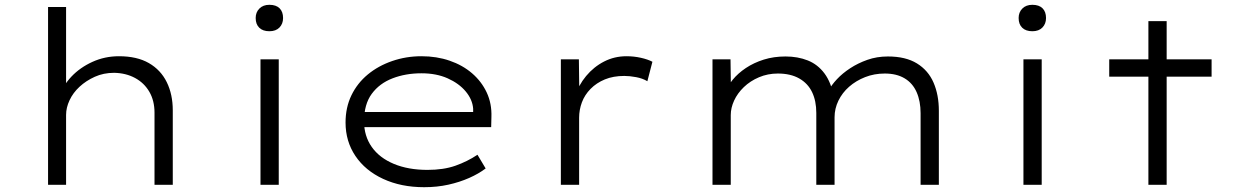

<svg xmlns="http://www.w3.org/2000/svg" viewBox="-20 -769 5173 799"><path d="M180 0V-740H255V-379L229 -367Q241 -412 277 -450Q313 -488 364.5 -511.5Q416 -535 475 -535Q550 -535 599.5 -506.5Q649 -478 674 -427Q699 -376 699 -310V0H623V-300Q623 -350 601.5 -387Q580 -424 542 -444.5Q504 -465 455 -466Q411 -466 374.5 -449.5Q338 -433 311 -408Q284 -383 269.5 -352Q255 -321 255 -291V0H218Q201 0 191.5 0Q182 0 180 0Z M1064 0V-522H1140V0ZM1101 -639Q1074 -639 1059 -653.5Q1044 -668 1044 -694Q1044 -718 1059.5 -733.5Q1075 -749 1101 -749Q1129 -749 1143.5 -734.5Q1158 -720 1158 -694Q1158 -670 1143 -654.5Q1128 -639 1101 -639Z M1745 10Q1649 10 1574.5 -24.5Q1500 -59 1459 -120Q1418 -181 1418 -259Q1418 -322 1442.5 -372.5Q1467 -423 1510.5 -459Q1554 -495 1612 -515Q1670 -535 1734 -535Q1797 -535 1851 -516.5Q1905 -498 1944.5 -464Q1984 -430 2005.5 -384Q2027 -338 2025 -282L2024 -240H1483L1472 -303H1967L1949 -293V-317Q1946 -355 1918 -388.5Q1890 -422 1843 -443Q1796 -464 1734 -464Q1668 -464 1613.5 -443Q1559 -422 1527 -378.5Q1495 -335 1495 -264Q1495 -203 1527 -157.5Q1559 -112 1619 -87Q1679 -62 1759 -62Q1826 -62 1875.5 -79.5Q1925 -97 1967 -125L2001 -68Q1972 -46 1932.5 -28.5Q1893 -11 1846 -0.5Q1799 10 1745 10Z M2314 0V-522H2389L2391 -364L2372 -366Q2387 -414 2419 -452.5Q2451 -491 2494 -513Q2537 -535 2587 -535Q2618 -535 2647 -528.5Q2676 -522 2695 -512L2674 -431Q2654 -443 2627 -448Q2600 -453 2578 -453Q2532 -453 2497 -438.5Q2462 -424 2437.5 -399Q2413 -374 2401.5 -343Q2390 -312 2390 -279V0Z M2945 0V-522H3020L3022 -377L2997 -382Q3007 -410 3029 -437Q3051 -464 3084 -486Q3117 -508 3158.5 -521Q3200 -534 3249 -534Q3300 -534 3341.5 -517.5Q3383 -501 3411 -463.5Q3439 -426 3450 -365L3425 -378L3428 -392Q3440 -415 3463 -439.5Q3486 -464 3518 -485Q3550 -506 3589.5 -520Q3629 -534 3675 -534Q3749 -534 3796 -505Q3843 -476 3865 -425Q3887 -374 3887 -308V0H3811V-298Q3811 -348 3794.5 -385.5Q3778 -423 3744.5 -443Q3711 -463 3662 -463Q3618 -463 3580 -448Q3542 -433 3513.5 -408Q3485 -383 3469 -350Q3453 -317 3453 -281V0H3377V-299Q3377 -349 3359.5 -385.5Q3342 -422 3306 -442.5Q3270 -463 3217 -463Q3175 -463 3138.5 -447.5Q3102 -432 3075.5 -406.5Q3049 -381 3035 -350.5Q3021 -320 3021 -290V0Z M4239 0V-522H4315V0ZM4276 -639Q4249 -639 4234 -653.5Q4219 -668 4219 -694Q4219 -718 4234.5 -733.5Q4250 -749 4276 -749Q4304 -749 4318.5 -734.5Q4333 -720 4333 -694Q4333 -670 4318 -654.5Q4303 -639 4276 -639Z M4759 0V-681H4835V0ZM4596 -450V-522H5022V-450Z"/></svg>

Font: Lexend Peta Light
Style: Regular
Weight: 300
Version: Version 1.007